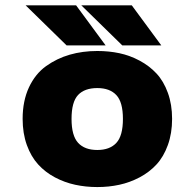

<svg xmlns="http://www.w3.org/2000/svg" viewBox="-20 -708 750 738"><path d="M600 -533.5H450L292.5 -687.5H486.5ZM386 -533.5H236L78.5 -687.5H272.5ZM67 -251Q67 -320 91.2 -372Q115.5 -424 157 -453.8Q198.5 -483.5 248 -497.8Q297.5 -512 354 -512Q398.5 -512 438.8 -503.5Q479 -495 516.5 -475Q554 -455 581.5 -425.5Q609 -396 625.2 -351.2Q641.5 -306.5 641.5 -251Q641.5 -195.5 625.2 -150.5Q609 -105.5 581.5 -75.8Q554 -46 516.5 -26.2Q479 -6.5 438.8 2.2Q398.5 11 354 11Q309.5 11 269 2.2Q228.5 -6.5 191.2 -26.2Q154 -46 126.8 -75.8Q99.5 -105.5 83.2 -150.5Q67 -195.5 67 -251ZM354 -131.5Q402 -131.5 427.2 -158.8Q452.5 -186 452.5 -251Q452.5 -315.5 427.2 -342.5Q402 -369.5 354 -369.5Q305 -369.5 280 -342.8Q255 -316 255 -251Q255 -186.5 280.2 -159Q305.5 -131.5 354 -131.5Z"/></svg>

Font: League Mono ExtraBold
Style: Regular
Weight: 800
Width: 6
Designer: Tyler Finck
Foundry: The League of Moveable Type / Tyler Finck
Version: Version 2.210